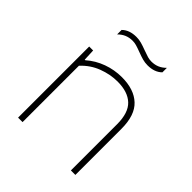

<svg xmlns="http://www.w3.org/2000/svg" viewBox="-204 -893 1031 1031"><g transform="rotate(45 311.0 -378.0)"><path d="M98 -540H128L131 -473H135Q176.5 -509.5 229.5 -528.8Q282.5 -548 339 -548Q431.5 -548 482.2 -500.5Q533 -453 533 -350V0H499V-351Q499 -437.5 458 -476.2Q417 -515 339 -515Q284 -515 228.8 -494Q173.5 -473 132 -428V0H98ZM308 -710Q284 -719 269.8 -723Q255.5 -727 241 -727Q216.5 -727 196.2 -718.5Q176 -710 158 -692V-726Q188 -756 241 -756Q261 -756 279.2 -751Q297.5 -746 324 -736Q348 -727 362.2 -723Q376.5 -719 391 -719Q415.5 -719 435.8 -727.5Q456 -736 474 -754V-720Q444 -690 391 -690Q371 -690 352.8 -695Q334.5 -700 308 -710Z"/></g></svg>

Font: Encode Sans Expanded Thin
Style: Regular
Weight: 250
Width: 7
Designer: Multiple Designers
Foundry: Impallari Type
Version: Version 2.000